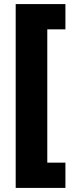

<svg xmlns="http://www.w3.org/2000/svg" viewBox="-20 -754 364 942"><path d="M301 168H57V-734H301V-610H212V44H301Z"/></svg>

Font: Noto Sans Arabic Blk
Style: Regular
Weight: 900
Designer: Monotype Design Team, Nadine Chahine, Nizar Qandah and Khaled Hosny
Foundry: Monotype Imaging Inc.
Version: Version 2.012; ttfautohint (v1.8.4.7-5d5b)